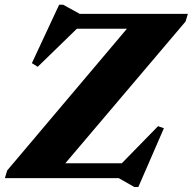

<svg xmlns="http://www.w3.org/2000/svg" viewBox="-35 -732 792 789"><path d="M737 -675 727.5 -643.5 208 -31 109.5 -61H465.5L614.5 -213.5L638.5 -205L533.5 36.5H517L453 0H-15L-5.5 -31.5L512 -644L636 -614H281L120 -457.5L96 -472.5L208 -712.5H224.5L293 -675Z"/></svg>

Font: Newsreader 24pt ExtraBold
Style: Italic
Weight: 800
Italic angle: -17°
Designer: Hugues Gentile
Foundry: Production Type
Version: Version 1.003